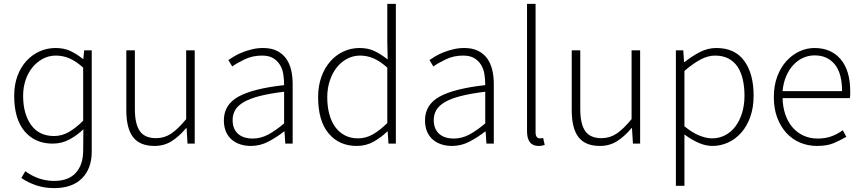

<svg xmlns="http://www.w3.org/2000/svg" viewBox="-20 -739 4433 988"><path d="M258 229Q210 229 167.5 215Q125 201 90 177L110 142Q146 168 183 180Q220 192 258 192Q333 192 370.5 150Q408 108 408 35L409 -74Q380 -45 339.5 -22.5Q299 0 251 0Q160 0 106.5 -63.5Q53 -127 53 -246Q53 -303 70 -348.5Q87 -394 116.5 -426Q146 -458 184.5 -475Q223 -492 266 -492Q309 -492 341.5 -477Q374 -462 406 -436H409L413 -480H452V42Q452 128 402 178.5Q352 229 258 229ZM258 -39Q298 -39 334 -59.5Q370 -80 408 -118V-391Q370 -425 336.5 -439Q303 -453 267.5 -453Q232 -453 201.5 -437Q171 -421 148 -393.5Q125 -366 112 -328Q99 -290 99 -246Q99 -153 140 -96Q181 -39 258 -39Z M775 12Q700 12 665 -33Q630 -78 630 -172V-480H674V-178Q674 -101 699.5 -64.5Q725 -28 783 -28Q826 -28 861 -51.5Q896 -75 938 -126V-480H982V0H945L940 -80H938Q903 -38 864 -13Q825 12 775 12Z M1271 12Q1242 12 1217 4Q1192 -4 1173 -20Q1154 -36 1143 -61Q1132 -86 1132 -120Q1132 -200 1206.5 -241.5Q1281 -283 1442 -301Q1442 -328 1438 -355.5Q1434 -383 1421 -404.5Q1408 -426 1386 -439.5Q1364 -453 1328 -453Q1280 -453 1240 -434Q1200 -415 1175 -397L1155 -430Q1168 -439 1186.5 -450Q1205 -461 1228 -470Q1251 -479 1278 -485.5Q1305 -492 1334 -492Q1376 -492 1405 -477.5Q1434 -463 1452 -438Q1470 -413 1478 -379.5Q1486 -346 1486 -307V0H1448L1444 -62H1441Q1404 -33 1361.5 -10.5Q1319 12 1271 12ZM1279 -26Q1321 -26 1359 -46Q1397 -66 1442 -104V-267Q1368 -258 1317 -245Q1266 -232 1235 -214Q1204 -196 1190.5 -173Q1177 -150 1177 -122Q1177 -96 1185 -78Q1193 -60 1207 -48.5Q1221 -37 1239.5 -31.5Q1258 -26 1279 -26Z M1816 12Q1725 12 1671 -52.5Q1617 -117 1617 -239Q1617 -297 1634 -344Q1651 -391 1680.5 -424Q1710 -457 1748.5 -474.5Q1787 -492 1830 -492Q1874 -492 1906.5 -476.5Q1939 -461 1975 -433L1973 -521V-719H2017V0H1979L1975 -62H1972Q1943 -33 1903.5 -10.5Q1864 12 1816 12ZM1822 -27Q1862 -27 1898.5 -47.5Q1935 -68 1973 -106V-391Q1935 -425 1901.5 -439Q1868 -453 1833 -453Q1797 -453 1766 -436.5Q1735 -420 1712.5 -391.5Q1690 -363 1677 -323.5Q1664 -284 1664 -239Q1664 -191 1674.5 -152Q1685 -113 1705 -85.5Q1725 -58 1754.5 -42.5Q1784 -27 1822 -27Z M2306 12Q2277 12 2252 4Q2227 -4 2208 -20Q2189 -36 2178 -61Q2167 -86 2167 -120Q2167 -200 2241.5 -241.5Q2316 -283 2477 -301Q2477 -328 2473 -355.5Q2469 -383 2456 -404.5Q2443 -426 2421 -439.5Q2399 -453 2363 -453Q2315 -453 2275 -434Q2235 -415 2210 -397L2190 -430Q2203 -439 2221.5 -450Q2240 -461 2263 -470Q2286 -479 2313 -485.5Q2340 -492 2369 -492Q2411 -492 2440 -477.5Q2469 -463 2487 -438Q2505 -413 2513 -379.5Q2521 -346 2521 -307V0H2483L2479 -62H2476Q2439 -33 2396.5 -10.5Q2354 12 2306 12ZM2314 -26Q2356 -26 2394 -46Q2432 -66 2477 -104V-267Q2403 -258 2352 -245Q2301 -232 2270 -214Q2239 -196 2225.5 -173Q2212 -150 2212 -122Q2212 -96 2220 -78Q2228 -60 2242 -48.5Q2256 -37 2274.5 -31.5Q2293 -26 2314 -26Z M2751 12Q2692 12 2692 -64V-719H2736V-58Q2736 -42 2742 -34.5Q2748 -27 2757 -27Q2760 -27 2763.5 -27Q2767 -27 2775 -29L2783 7Q2776 9 2769 10.5Q2762 12 2751 12Z M3067 12Q2992 12 2957 -33Q2922 -78 2922 -172V-480H2966V-178Q2966 -101 2991.5 -64.5Q3017 -28 3075 -28Q3118 -28 3153 -51.5Q3188 -75 3230 -126V-480H3274V0H3237L3232 -80H3230Q3195 -38 3156 -13Q3117 12 3067 12Z M3458 217V-480H3496L3500 -420H3503Q3538 -448 3579.5 -470Q3621 -492 3666 -492Q3762 -492 3810 -425.5Q3858 -359 3858 -247Q3858 -186 3841 -138Q3824 -90 3794.5 -56.5Q3765 -23 3726.5 -5.5Q3688 12 3646 12Q3612 12 3576 -3.5Q3540 -19 3502 -47V217ZM3644 -27Q3680 -27 3711 -43Q3742 -59 3764 -88Q3786 -117 3798.5 -157.5Q3811 -198 3811 -247Q3811 -291 3802.5 -329Q3794 -367 3776 -394.5Q3758 -422 3729 -437.5Q3700 -453 3659 -453Q3623 -453 3584.5 -432.5Q3546 -412 3502 -374V-89Q3544 -55 3580 -41Q3616 -27 3644 -27Z M4184 12Q4138 12 4097.5 -5Q4057 -22 4027 -54.5Q3997 -87 3979.5 -133.5Q3962 -180 3962 -239Q3962 -298 3979.5 -345Q3997 -392 4026.5 -424.5Q4056 -457 4093.5 -474.5Q4131 -492 4171 -492Q4257 -492 4306 -434Q4355 -376 4355 -270Q4355 -261 4355 -252Q4355 -243 4353 -234H4007Q4008 -189 4021 -150.5Q4034 -112 4057.5 -84.5Q4081 -57 4114 -41.5Q4147 -26 4188 -26Q4227 -26 4258.5 -37.5Q4290 -49 4317 -69L4335 -35Q4306 -18 4271.5 -3Q4237 12 4184 12ZM4007 -270H4313Q4313 -363 4275 -408.5Q4237 -454 4172 -454Q4141 -454 4113 -441.5Q4085 -429 4062.5 -405Q4040 -381 4025.5 -347Q4011 -313 4007 -270Z"/></svg>

Font: Giro Light
Style: Regular
Weight: 300
Designer: Paul D. Hunt
Foundry: Adobe Systems Incorporated
Version: Version 1.000;PS 1.0;hotconv 1.0.88;makeotf.lib2.5.647800